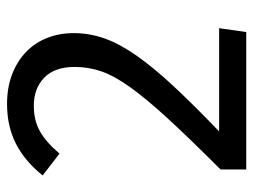

<svg xmlns="http://www.w3.org/2000/svg" viewBox="-107 -612 719 545"><g transform="rotate(-90 252.5 -339.5)"><path d="M431 -490Q431 -445 416 -402.5Q401 -360 367.5 -312Q334 -264 281 -207Q228 -150 152 -77H445L434 0H44V-73Q132 -161 188.5 -222.5Q245 -284 277.5 -329.5Q310 -375 322.5 -411.5Q335 -448 335 -487Q335 -544 304.5 -573.5Q274 -603 225 -603Q183 -603 152 -585.5Q121 -568 89 -530L27 -578Q68 -629 117.5 -654Q167 -679 230 -679Q276 -679 313 -665Q350 -651 376.5 -626Q403 -601 417 -566Q431 -531 431 -490Z"/></g></svg>

Font: Feura Sans
Style: Regular
Weight: 400
Designer: Carrois Corporate & Edenspiekermann
Foundry: Carrois Corporate GbR & Edenspiekermann AG
Version: Version 1.001